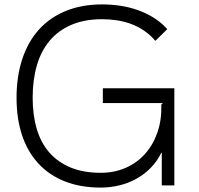

<svg xmlns="http://www.w3.org/2000/svg" viewBox="-20 -840 900 870"><path d="M770 0H713V-148H711Q692 -109 663 -79.5Q634 -50 598 -30Q562 -10 520.5 0Q479 10 437 10Q345 10 274 -18Q203 -46 154 -99Q105 -152 80 -227Q55 -302 55 -397Q55 -494 81 -572.5Q107 -651 156.5 -706Q206 -761 278.5 -790.5Q351 -820 443 -820Q484 -820 524.5 -814Q565 -808 603.5 -794.5Q642 -781 676 -760Q710 -739 738 -708L684 -655Q661 -682 633 -701Q605 -720 574 -731.5Q543 -743 509.5 -748Q476 -753 443 -753Q363 -753 303.5 -727.5Q244 -702 205 -655.5Q166 -609 147 -543.5Q128 -478 128 -397Q128 -319 146.5 -256Q165 -193 203.5 -149Q242 -105 300 -81Q358 -57 437 -57Q498 -57 549.5 -79.5Q601 -102 637.5 -143Q674 -184 693.5 -240.5Q713 -297 711 -366L718 -373H446V-440H770Z"/></svg>

Font: TypoPRO Sinkin Sans
Style: 300 Light
Weight: 300
Designer: Keith Bates
Foundry: K-Type
Version: Sinkin Sans (version 1.0)  by Keith Bates   •   © 2014   www